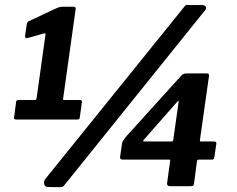

<svg xmlns="http://www.w3.org/2000/svg" viewBox="-20 -771 981 795"><path d="M310.6 -356.9Q320.6 -356.9 319.1 -347.9L310.4 -284.3Q309.4 -276 299.3 -276H47.1Q36 -276 38.4 -285.7L46.9 -350.3Q47.9 -356.9 57.3 -356.9H124.2Q130.5 -356.9 131.7 -365.1L168.5 -628.9Q169.8 -633.9 162.4 -632.6L96 -614Q82.5 -609.9 83.9 -623.7L90.9 -670.5Q92.6 -677 94 -679.4Q95.3 -681.7 101.2 -684.2L212.5 -736.4Q221.8 -740.6 227.3 -741.8Q232.8 -743 240.4 -743H285.9Q295.4 -743 293 -731.7L241.3 -362.3Q240 -356.9 245.4 -356.9H310.6ZM245.5 -3Q240.8 3.1 235.7 3.6Q230.5 4 221 4L179.3 3.3Q165.9 3.3 163.1 -8Q160.4 -19.3 166.5 -28.5L743.1 -743.1Q749.4 -751.4 754.2 -750.7Q758.9 -750 765.8 -750H818.6Q825.4 -750 831.1 -744.4Q836.8 -738.9 830 -729.6ZM729.8 -456.9Q736.1 -463.1 740.4 -465.1Q744.8 -467 754.9 -467H836.7Q847.4 -467 845.3 -455.7L807.6 -189.2Q807.6 -185.2 812 -185.2H866Q876.6 -185.2 875.9 -176L867.2 -118.6Q866.5 -113.5 864.2 -111.8Q862 -110.1 855.5 -110.1H803.3Q795.4 -110.1 795.4 -102.2L783.4 -11.4Q782.4 -4.1 779.3 -2.1Q776.2 0 767.2 0H684.8Q670.8 0 671.8 -11.7L684.5 -105.1Q685.8 -110.1 679.8 -110.1H487.9Q476.2 -110.1 477.2 -120.6L485.2 -176.7Q486.2 -183.1 490.4 -189.5Q494.6 -195.9 503.6 -207.1L729.8 -456.9ZM689.6 -185.2Q697.2 -185.2 697.5 -192.4L719.4 -347.7Q721.1 -353.6 718.7 -353.1Q716.4 -352.6 711.4 -346.9L575.7 -192.5Q569.5 -185.2 576.5 -185.2Z"/></svg>

Font: Libre Franklin Thin
Style: Italic
Weight: 100
Italic angle: -8°
Designer: Pablo Impallari, Rodrigo Fuenzalida, Nhung Nguyen
Foundry: Impallari Type
Version: Version 3.000